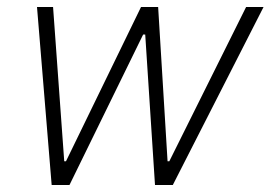

<svg xmlns="http://www.w3.org/2000/svg" viewBox="-20 -530 775 550"><path d="M128 0 86 -510H132L164 -68H169L384 -510H433L460 -68H465L685 -510H735L475 0H424L396 -431H390L179 0Z"/></svg>

Font: Saira Semi Condensed ExtraLight
Style: Italic
Weight: 200
Width: 4
Italic angle: -12°
Designer: Hector Gatti with collaboration of the Omnibus-Type team
Foundry: Omnibus-Type
Version: Version 1.001; ttfautohint (v1.8)